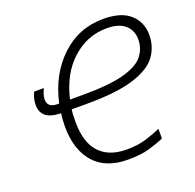

<svg xmlns="http://www.w3.org/2000/svg" viewBox="-128 -857 1016 1001"><g transform="rotate(-20 380.0 -357.0)"><path d="M418 10Q489 10 535.5 -3.5Q582 -17 620 -33V-87Q582 -70 536 -56Q490 -42 428 -42Q331 -42 278.5 -98Q226 -154 226 -269Q226 -292 227 -309Q228 -326 230 -337H313Q480 -337 574 -366.5Q668 -396 705.5 -447Q743 -498 743 -564Q743 -634 694 -679Q645 -724 545 -724Q408 -724 310 -631Q212 -538 179 -388H169Q115 -388 115 -433Q115 -449 120.5 -464.5Q126 -480 132 -491H78Q71 -478 66 -460Q61 -442 61 -423Q61 -338 171 -337Q166 -299 166 -265Q166 -136 230 -63Q294 10 418 10ZM239 -388Q270 -522 353.5 -597Q437 -672 545 -672Q613 -672 647 -641.5Q681 -611 681 -562Q681 -511 650 -471.5Q619 -432 538.5 -410Q458 -388 311 -388Z"/></g></svg>

Font: Noto Sans UI Light
Style: Italic
Weight: 300
Italic angle: -12°
Designer: Monotype Design Team
Foundry: Monotype Imaging Inc.
Version: Version 1.901